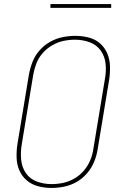

<svg xmlns="http://www.w3.org/2000/svg" viewBox="-20 -920 616 948"><path d="M234 8Q265 8 297 1.5Q329 -5 358 -21.5Q387 -38 409.5 -64Q432 -90 444.5 -120.5Q457 -151 462 -182L519 -527Q524 -560 523 -593.5Q522 -627 509.5 -656.5Q497 -686 473 -706.5Q449 -727 417 -735Q385 -743 352 -743Q321 -743 289 -736.5Q257 -730 227.5 -713.5Q198 -697 175.5 -671.5Q153 -646 141 -615.5Q129 -585 123 -553L66 -208Q61 -175 62 -141.5Q63 -108 75.5 -79Q88 -50 112 -29.5Q136 -9 168 -0.5Q200 8 234 8ZM234 -11Q197 -11 162.5 -23.5Q128 -36 108 -65Q88 -94 84.5 -131Q81 -168 87 -205L144 -550Q149 -579 159.5 -606.5Q170 -634 190.5 -657.5Q211 -681 238 -696.5Q265 -712 293.5 -718Q322 -724 351 -724Q388 -724 422.5 -711.5Q457 -699 477.5 -670Q498 -641 501.5 -604Q505 -567 498 -530L441 -185Q437 -156 425.5 -128.5Q414 -101 394 -77.5Q374 -54 347 -38.5Q320 -23 291.5 -17Q263 -11 234 -11ZM229 -881H529V-900H229Z"/></svg>

Font: Iosevka Sparkle Thin Oblique
Style: Regular
Weight: 100
Italic angle: -9°
Designer: Belleve Invis
Foundry: Belleve Invis
Version: Version 4.5.0; ttfautohint (v1.8.3)